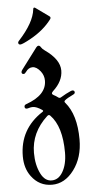

<svg xmlns="http://www.w3.org/2000/svg" viewBox="-61 -753 478 978"><g transform="rotate(-5 178.5 -264.5)"><path d="M28.8 0ZM55.7 -547.9Q55.7 -551.3 60.5 -556.6Q139.6 -642.6 147 -710Q147.9 -718.3 152.8 -718.3Q155.8 -718.3 160.2 -714.8L226.1 -667.5Q231 -664.1 231 -659.9Q231 -655.8 228 -651.9Q188 -598.6 120.1 -561Q76.7 -537.1 66.4 -537.1Q55.7 -537.1 55.7 -547.9ZM28.8 31.7Q28.8 -107.4 147.9 -185.1Q152.3 -187.5 152.3 -190.2Q152.3 -192.9 147.5 -195.8Q120.1 -214.4 101.6 -214.4Q90.8 -214.4 82.8 -211.7Q74.7 -209 70.3 -209Q59.6 -209 59.6 -219.7Q59.6 -228.5 69.3 -231.9Q174.8 -269 174.8 -343.3Q174.8 -369.6 158.2 -391.1Q138.2 -416.5 117.7 -416.5Q97.2 -416.5 83 -396Q76.2 -386.2 70.3 -386.2Q59.6 -386.2 59.6 -396Q59.6 -401.4 64.5 -407.7L146 -516.1Q151.4 -522.9 157.7 -522.9Q164.1 -522.9 169.4 -513.9Q174.8 -504.9 187.5 -496.1Q262.2 -443.8 262.2 -387.2Q262.2 -332.5 211.4 -286.1Q204.6 -279.8 204.6 -274.9Q204.6 -270 211.9 -266.1Q223.1 -260.7 234.4 -252Q237.8 -249 242.2 -249Q246.6 -249 250.5 -252Q276.9 -268.1 299.3 -277.8Q306.2 -280.8 309.6 -280.8Q320.8 -280.8 320.8 -270Q320.8 -263.7 311.5 -259.3Q278.8 -243.7 268.6 -234.4Q264.6 -231 264.6 -228Q264.6 -225.1 267.6 -221.7Q324.2 -156.2 324.2 -29.3Q324.2 63 277.3 125.7Q230.5 188.5 165 188.5Q99.6 188.5 59.6 134.3Q28.8 92.8 28.8 31.7ZM86.9 19Q86.9 81.5 109.9 126.5Q130.4 166.5 165 166.5Q199.7 166.5 221.2 130.4Q244.6 91.3 244.6 30.8Q244.6 -103 186.5 -162.6Q183.1 -166.5 179.2 -166.5Q175.3 -166.5 170.9 -162.6Q86.9 -85.4 86.9 19Z"/></g></svg>

Font: UnifrakturMaguntia
Style: Book
Weight: 400
Designer: j. 'mach' wust, Gerrit Ansmann, Georg Duffner, based on a font by Peter Wiegel, original typeface by Carl Albert Fahrenw
Version: Version 2017-03-19